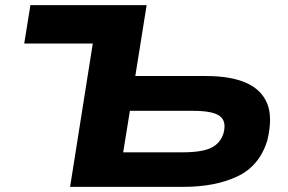

<svg xmlns="http://www.w3.org/2000/svg" viewBox="-20 -725 1119 745"><path d="M252 0 340 -556H74L98 -705H549L505 -430H780Q874 -430 934 -404Q994 -378 1016.5 -324Q1039 -270 1017 -179Q986 -80 900 -40Q814 0 693 0ZM458 -134H688Q764 -134 799.5 -151.5Q835 -169 847 -207Q860 -254 833 -274.5Q806 -295 729 -295H484Z"/></svg>

Font: Nunito Sans 7pt Expanded ExtraBold
Style: Italic
Weight: 800
Width: 7
Italic angle: -9°
Designer: Vernon Adams
Foundry: Vernon Adams
Version: Version 3.101;gftools[0.9.27]